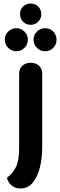

<svg xmlns="http://www.w3.org/2000/svg" viewBox="-20 -834 339 1083"><path d="M96 229Q71 229 54 218Q37 207 28.5 192.5Q20 178 20 168Q51 145 69.5 109Q88 73 88 0V-418Q88 -447 106.5 -463.5Q125 -480 153 -480Q182 -480 200 -463.5Q218 -447 218 -418V0Q218 58 205 110.5Q192 163 165 196Q138 229 96 229ZM153 -694Q127 -694 110 -711.5Q93 -729 93 -754Q93 -780 110 -797Q127 -814 153 -814Q178 -814 195.5 -797Q213 -780 213 -754Q213 -729 195.5 -711.5Q178 -694 153 -694ZM234 -545Q208 -545 188.5 -564Q169 -583 169 -610Q169 -637 188.5 -656Q208 -675 234 -675Q262 -675 280.5 -656Q299 -637 299 -610Q299 -583 280.5 -564Q262 -545 234 -545ZM72 -545Q46 -545 26.5 -564Q7 -583 7 -610Q7 -637 26.5 -656Q46 -675 72 -675Q99 -675 118 -656Q137 -637 137 -610Q137 -583 118 -564Q99 -545 72 -545Z"/></svg>

Font: El Messiri
Style: Bold
Weight: 700
Designer: Mohamed Gaber
Foundry: Kief Type Foundry
Version: Version 2.020; ttfautohint (v1.8.3)